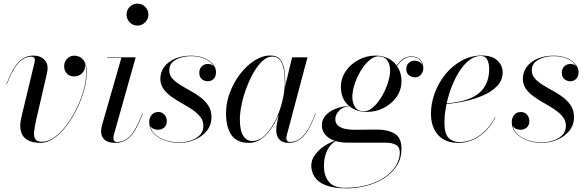

<svg xmlns="http://www.w3.org/2000/svg" viewBox="-20 -775 3224 1055"><path d="M203 10Q155 10 128.2 -7.2Q101.5 -24.5 94.2 -56.2Q87 -88 97.5 -131L169 -428.5Q170 -433 170.8 -438Q171.5 -443 171.5 -446.5Q171.5 -454.5 166.5 -459Q161.5 -463.5 152 -463.5Q130.5 -463.5 112.2 -453.5Q94 -443.5 77.5 -424.5Q61 -405.5 46.2 -377Q31.5 -348.5 17 -311.5L15 -312Q29.5 -349.5 44.5 -378.8Q59.5 -408 77 -428.2Q94.5 -448.5 116 -459Q137.5 -469.5 164 -469.5Q199.5 -469.5 220.5 -450.2Q241.5 -431 241.5 -402.5Q241.5 -391.5 239.8 -382.5Q238 -373.5 237 -368L179.5 -119.5Q170.5 -80 167.5 -52.5Q164.5 -25 174 -10.5Q183.5 4 211 4Q244.5 4 279 -20.5Q313.5 -45 344.8 -86.5Q376 -128 400.8 -178.2Q425.5 -228.5 439.8 -281Q454 -333.5 454 -379Q454 -409 445.5 -428.2Q437 -447.5 422.2 -457Q407.5 -466.5 388.5 -466.5V-468Q404.5 -468 418 -461.2Q431.5 -454.5 439.5 -442Q447.5 -429.5 447.5 -412Q447.5 -388 429.8 -371.5Q412 -355 388.5 -355Q362.5 -355 347.5 -370.5Q332.5 -386 332.5 -412Q332.5 -435 348.5 -452Q364.5 -469 388.5 -469Q407.5 -469 423 -459.2Q438.5 -449.5 447.5 -429.5Q456.5 -409.5 456.5 -379Q456.5 -333.5 442.2 -280.5Q428 -227.5 402.8 -176.2Q377.5 -125 345.2 -82.8Q313 -40.5 276.5 -15.2Q240 10 203 10Z M612.5 10Q573.5 10 554.5 -7.2Q535.5 -24.5 535.5 -53Q535.5 -60.5 536.8 -68.8Q538 -77 540 -85L647 -457.5H569V-460H725.5L605 -32Q604 -28 603.5 -23.8Q603 -19.5 603 -16Q603 -7.5 607.2 -1.2Q611.5 5 622.5 5Q652 5 675.5 -10.8Q699 -26.5 720.2 -61.8Q741.5 -97 763 -153.5L765 -153Q744 -95.5 722.2 -59.5Q700.5 -23.5 674.5 -6.8Q648.5 10 612.5 10ZM735 -634.5Q718.5 -634.5 705 -642.8Q691.5 -651 683.5 -664.8Q675.5 -678.5 675.5 -695Q675.5 -711.5 683.5 -725.2Q691.5 -739 705 -747Q718.5 -755 735 -755Q751.5 -755 765.2 -747Q779 -739 787.2 -725.2Q795.5 -711.5 795.5 -695Q795.5 -678.5 787.2 -664.8Q779 -651 765.2 -642.8Q751.5 -634.5 735 -634.5Z M965.5 10Q923.5 10 885.8 -3.2Q848 -16.5 824 -42.2Q800 -68 800 -105Q800 -127 813.2 -143.2Q826.5 -159.5 850 -159.5Q870.5 -159.5 883.5 -145.2Q896.5 -131 896.5 -109Q896.5 -86 882 -74Q867.5 -62 848.5 -62Q835.5 -62 824.5 -66.5Q813.5 -71 807.2 -80.5Q801 -90 801 -105H803Q803 -68 826.2 -43Q849.5 -18 886.8 -5.2Q924 7.5 965 7.5Q993 7.5 1023.8 -1.5Q1054.5 -10.5 1076 -30.5Q1097.5 -50.5 1097.5 -83.5Q1097.5 -111.5 1080.5 -133Q1063.5 -154.5 1036.8 -172.5Q1010 -190.5 979.5 -207.5Q949 -224.5 922 -243.8Q895 -263 878 -286.8Q861 -310.5 861 -342Q861 -379 882.5 -407.8Q904 -436.5 942 -452.8Q980 -469 1029 -469Q1073 -469 1103.8 -455.5Q1134.5 -442 1150.8 -421.5Q1167 -401 1167 -380Q1167 -353 1153.2 -340.8Q1139.5 -328.5 1122 -328.5Q1103.5 -328.5 1089.2 -340.2Q1075 -352 1075 -376.5Q1075 -396 1088.2 -409.8Q1101.5 -423.5 1122 -423.5Q1143 -423.5 1154.5 -411.2Q1166 -399 1166 -380H1164Q1164 -400.5 1148.5 -420.2Q1133 -440 1103 -453.2Q1073 -466.5 1029 -466.5Q1003.5 -466.5 976 -459Q948.5 -451.5 929.2 -434.5Q910 -417.5 910 -388Q910 -363 926.8 -344Q943.5 -325 969.8 -308.8Q996 -292.5 1026 -276.2Q1056 -260 1082.2 -240Q1108.5 -220 1125.2 -194Q1142 -168 1142 -132Q1142 -87.5 1116 -55.8Q1090 -24 1049.5 -7Q1009 10 965.5 10Z M1348.5 10Q1281.5 10 1251.8 -32.8Q1222 -75.5 1222 -152.5Q1222 -210 1243 -266.2Q1264 -322.5 1299.5 -368.5Q1335 -414.5 1378.2 -442.2Q1421.5 -470 1465.5 -470Q1501.5 -470 1519.2 -448.8Q1537 -427.5 1542.2 -394Q1547.5 -360.5 1547.5 -324Q1547.5 -291 1541.2 -253.5Q1535 -216 1523 -178.5Q1511 -141 1493.8 -107.2Q1476.5 -73.5 1454 -47Q1431.5 -20.5 1405.2 -5.2Q1379 10 1348.5 10ZM1366 0Q1396 0 1422.8 -20.5Q1449.5 -41 1472 -75.8Q1494.5 -110.5 1510.8 -153Q1527 -195.5 1536 -240Q1545 -284.5 1545 -324Q1545 -363 1539.2 -394.8Q1533.5 -426.5 1518.2 -445.2Q1503 -464 1475 -464Q1449 -464 1423.5 -441Q1398 -418 1375.5 -379.8Q1353 -341.5 1335.5 -295.5Q1318 -249.5 1308 -203Q1298 -156.5 1298 -117.5Q1298 -57 1316.8 -28.5Q1335.5 0 1366 0ZM1566 10Q1531 10 1514.5 -9Q1498 -28 1498 -58Q1498 -66.5 1498.5 -73.2Q1499 -80 1500 -85L1511.5 -149L1534.5 -223.5L1547.5 -303.5L1585 -460H1669.5L1555.5 -31Q1553.5 -23.5 1553.5 -15Q1553.5 -6.5 1558.2 -0.8Q1563 5 1574 5Q1602.5 5 1626 -11Q1649.5 -27 1671 -62.2Q1692.5 -97.5 1713.5 -153.5L1715.5 -153Q1694 -95.5 1672.2 -59.5Q1650.5 -23.5 1625 -6.8Q1599.5 10 1566 10Z M1885.5 260Q1811.5 260 1768.8 242.5Q1726 225 1708.2 196.5Q1690.5 168 1690.5 135.5Q1690.5 105 1708.5 79Q1726.5 53 1753.5 33.5Q1780.5 14 1808 3Q1835.5 -8 1854.5 -8H1859Q1830 -7.5 1807.8 11.8Q1785.5 31 1772.8 63.5Q1760 96 1760 136.5Q1760 191 1787 224Q1814 257 1876.5 257Q1945 257 2000.8 240.8Q2056.5 224.5 2095.8 197.2Q2135 170 2156 135Q2177 100 2177 62.5Q2177 33 2155.8 21Q2134.5 9 2097.5 9Q2088 9 2066.5 9Q2045 9 2018 9Q1991 9 1964.8 9Q1938.5 9 1918.5 9Q1898.5 9 1892 9Q1847 9 1815 -3Q1783 -15 1765.8 -36.5Q1748.5 -58 1748.5 -86.5Q1748.5 -110.5 1761.2 -130Q1774 -149.5 1797 -163.8Q1820 -178 1851.5 -186Q1883 -194 1920.5 -194V-193Q1869.5 -193 1846 -169.5Q1822.5 -146 1822.5 -120.5Q1822.5 -97 1838.2 -84.2Q1854 -71.5 1877.2 -66.8Q1900.5 -62 1922.5 -62Q1940 -62 1965.2 -62.2Q1990.5 -62.5 2015 -62.8Q2039.5 -63 2053.5 -63Q2110 -63 2148 -41Q2186 -19 2186 42Q2186 96.5 2159.2 137.5Q2132.5 178.5 2088.2 205.8Q2044 233 1991 246.5Q1938 260 1885.5 260ZM1994.5 -160Q1954 -160 1922 -176.5Q1890 -193 1871.5 -223.5Q1853 -254 1853 -296.5Q1853 -344.5 1879.8 -383.8Q1906.5 -423 1950.2 -446.2Q1994 -469.5 2044.5 -469.5Q2085 -469.5 2117 -452Q2149 -434.5 2167.5 -402.8Q2186 -371 2186 -328.5Q2186 -281 2159.2 -242.8Q2132.5 -204.5 2089 -182.2Q2045.5 -160 1994.5 -160ZM1980 -163.5Q2000.5 -163.5 2021 -178.5Q2041.5 -193.5 2060 -218.2Q2078.5 -243 2092.8 -272.8Q2107 -302.5 2115.2 -332.8Q2123.5 -363 2123.5 -388Q2123.5 -421 2108 -443.2Q2092.5 -465.5 2059.5 -465.5Q2039 -465.5 2018.2 -450.5Q1997.5 -435.5 1979 -411Q1960.5 -386.5 1946.2 -357Q1932 -327.5 1924 -297.2Q1916 -267 1916 -242Q1916 -209 1931.5 -186.2Q1947 -163.5 1980 -163.5ZM2242.5 -465Q2268 -465 2287 -448.5Q2306 -432 2306 -400Q2306 -379.5 2293.2 -364.8Q2280.5 -350 2260 -350Q2241.5 -350 2227 -361.8Q2212.5 -373.5 2212.5 -394.5Q2212.5 -417.5 2226.2 -429.5Q2240 -441.5 2257.5 -441.5Q2272.5 -441.5 2285 -434.5Q2297.5 -427.5 2302 -413.5Q2298 -438 2281.2 -450.2Q2264.5 -462.5 2242 -462.5Q2219 -462.5 2200 -450.8Q2181 -439 2163.5 -415Q2146 -391 2127 -353L2125 -354.5Q2151.5 -410 2178.2 -437.5Q2205 -465 2242.5 -465Z M2496 10Q2448 10 2415 -10.2Q2382 -30.5 2365 -66.5Q2348 -102.5 2348 -150Q2348 -207.5 2369 -264.2Q2390 -321 2428 -367.5Q2466 -414 2517.2 -442Q2568.5 -470 2628.5 -470Q2682.5 -470 2712.2 -443.2Q2742 -416.5 2742 -377Q2742 -336 2714 -305Q2686 -274 2639.2 -252.8Q2592.5 -231.5 2536.2 -219.2Q2480 -207 2423 -203V-206Q2468.5 -209 2506.8 -217.2Q2545 -225.5 2574.8 -239.8Q2604.5 -254 2625.2 -275.8Q2646 -297.5 2657 -328Q2668 -358.5 2668 -398Q2668 -423.5 2658.2 -445.5Q2648.5 -467.5 2621.5 -467.5Q2593 -467.5 2567.2 -450.5Q2541.5 -433.5 2519.2 -404.2Q2497 -375 2479 -338Q2461 -301 2448.2 -260Q2435.5 -219 2428.8 -178.5Q2422 -138 2422 -102.5Q2422 -40 2445.2 -17.2Q2468.5 5.5 2503.5 5.5Q2548 5.5 2585 -12.8Q2622 -31 2651.2 -61.8Q2680.5 -92.5 2700 -130L2702 -129Q2682.5 -91 2652.8 -59.5Q2623 -28 2583.8 -9Q2544.5 10 2496 10Z M2957.5 10Q2915.5 10 2877.8 -3.2Q2840 -16.5 2816 -42.2Q2792 -68 2792 -105Q2792 -127 2805.2 -143.2Q2818.5 -159.5 2842 -159.5Q2862.5 -159.5 2875.5 -145.2Q2888.5 -131 2888.5 -109Q2888.5 -86 2874 -74Q2859.5 -62 2840.5 -62Q2827.5 -62 2816.5 -66.5Q2805.5 -71 2799.2 -80.5Q2793 -90 2793 -105H2795Q2795 -68 2818.2 -43Q2841.5 -18 2878.8 -5.2Q2916 7.5 2957 7.5Q2985 7.5 3015.8 -1.5Q3046.5 -10.5 3068 -30.5Q3089.5 -50.5 3089.5 -83.5Q3089.5 -111.5 3072.5 -133Q3055.5 -154.5 3028.8 -172.5Q3002 -190.5 2971.5 -207.5Q2941 -224.5 2914 -243.8Q2887 -263 2870 -286.8Q2853 -310.5 2853 -342Q2853 -379 2874.5 -407.8Q2896 -436.5 2934 -452.8Q2972 -469 3021 -469Q3065 -469 3095.8 -455.5Q3126.5 -442 3142.8 -421.5Q3159 -401 3159 -380Q3159 -353 3145.2 -340.8Q3131.5 -328.5 3114 -328.5Q3095.5 -328.5 3081.2 -340.2Q3067 -352 3067 -376.5Q3067 -396 3080.2 -409.8Q3093.5 -423.5 3114 -423.5Q3135 -423.5 3146.5 -411.2Q3158 -399 3158 -380H3156Q3156 -400.5 3140.5 -420.2Q3125 -440 3095 -453.2Q3065 -466.5 3021 -466.5Q2995.5 -466.5 2968 -459Q2940.5 -451.5 2921.2 -434.5Q2902 -417.5 2902 -388Q2902 -363 2918.8 -344Q2935.5 -325 2961.8 -308.8Q2988 -292.5 3018 -276.2Q3048 -260 3074.2 -240Q3100.5 -220 3117.2 -194Q3134 -168 3134 -132Q3134 -87.5 3108 -55.8Q3082 -24 3041.5 -7Q3001 10 2957.5 10Z"/></svg>

Font: Bodoni Moda 72pt
Style: Italic
Weight: 400
Italic angle: -13°
Designer: Owen Earl
Foundry: indestructible type
Version: Version 2.005